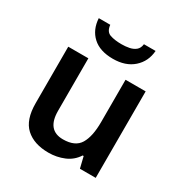

<svg xmlns="http://www.w3.org/2000/svg" viewBox="-177 -895 995 1042"><g transform="rotate(30 321.0 -374.5)"><path d="M562 -542V0H463L446 -70H440Q413 -28 367.5 -9Q322 10 271 10Q180 10 128.5 -37Q77 -84 77 -188V-542H203V-213Q203 -92 303 -92Q379 -92 407.5 -139.5Q436 -187 436 -277V-542ZM499 -759Q494 -691 446 -648.5Q398 -606 319 -606Q237 -606 192 -647.5Q147 -689 143 -759H215Q219 -718 248 -708Q277 -698 320 -698Q345 -698 368 -702.5Q391 -707 407 -720Q423 -733 426 -759Z"/></g></svg>

Font: Noto Sans Malayalam SemiBold
Style: Regular
Weight: 600
Designer: Jelle Bosma - Monotype Design Team
Foundry: Monotype Imaging Inc.
Version: Version 2.104; ttfautohint (v1.8.4.7-5d5b)